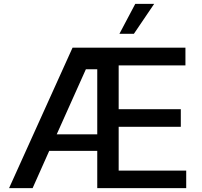

<svg xmlns="http://www.w3.org/2000/svg" viewBox="-20 -975 1048 995"><path d="M27 0H149L235 -193H484V0H945V-91H595V-318H917V-409H595V-636H941V-728H356ZM274 -279 425 -616H484V-279ZM599 -800H674L779 -955H681Z"/></svg>

Font: Wafeq Medium
Style: Regular
Weight: 500
Designer: Rasmus Andersson & Azza Alameddine
Foundry: Google & TypeTogether
Version: Version 3.000;January 28, 2025;FontCreator 15.0.0.3014 64-bi